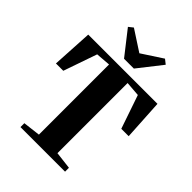

<svg xmlns="http://www.w3.org/2000/svg" viewBox="-273 -1124 1259 1259"><g transform="rotate(45 356.5 -494.0)"><path d="M270.5 -50.5V-701L168.5 -693L87.5 -459.5H19.5L35.5 -743H677.5L694 -459.5H625.5L545.5 -693L442.5 -701V-50.5L563.5 -36V0H150V-36ZM313.5 -797 183.5 -963 214.5 -987.5 359 -893.5 503 -987.5 534.5 -962.5 404.5 -797Z"/></g></svg>

Font: Merriweather 96pt ExtraBold
Style: Regular
Weight: 800
Version: Version 2.100